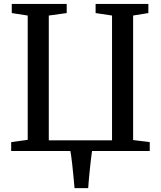

<svg xmlns="http://www.w3.org/2000/svg" viewBox="-20 -763 813 970"><path d="M425.5 187.5H356.5Q356 180.5 354.2 161.2Q352.5 142 350 116.8Q347.5 91.5 344.8 66.8Q342 42 339.5 23.8Q337 5.5 335.5 0H36.5V-45L120 -56.5V-684.5L39.5 -697V-743H317V-697L226.5 -684.5V-54H546V-684.5L463 -697V-743H729.5V-697L652.5 -684.5V-55.5L736.5 -45V0H445Q442 20.5 439.2 44Q436.5 67.5 434 92Q431.5 116.5 429.2 141Q427 165.5 425.5 187.5Z"/></svg>

Font: Merriweather 36pt
Style: Regular
Weight: 400
Designer: Eben Sorkin
Foundry: Eben Sorkin
Version: Version 2.100